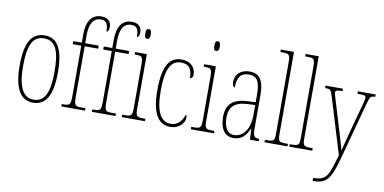

<svg xmlns="http://www.w3.org/2000/svg" viewBox="-89 -1041 3097 1550"><g transform="rotate(10 1459.5 -266.0)"><path d="M205 10C308 10 362 -73 362 -267C362 -449 314 -542 207 -542C97 -542 48 -451 48 -267C48 -76 105 10 205 10ZM206 -15C117 -15 76 -102 76 -267C76 -434 110 -517 205 -517C301 -517 334 -434 334 -267C334 -103 301 -15 206 -15Z M437 0H631V-20H594C544 -20 538 -29 538 -103V-511H648V-536H538V-600C538 -684 561 -747 631 -747C679 -747 690 -715 690 -658C701 -658 711 -674 711 -697C711 -748 679 -772 631 -772C554 -772 510 -717 510 -601V-536H440V-511H510V-103C510 -29 504 -20 454 -20H437Z M687 0H881V-20H844C794 -20 788 -29 788 -103V-511H898V-536H788V-600C788 -684 811 -747 881 -747C929 -747 940 -715 940 -658C951 -658 961 -674 961 -697C961 -748 929 -772 881 -772C804 -772 760 -717 760 -601V-536H690V-511H760V-103C760 -29 754 -20 704 -20H687Z M1024 -658C1037 -658 1047 -666 1047 -698C1047 -729 1037 -738 1024 -738C1010 -738 1002 -729 1002 -698C1002 -666 1010 -658 1024 -658ZM932 0H1122V-20H1109C1049 -20 1043 -26 1043 -96V-536H947V-516H953C1011 -516 1015 -508 1015 -437V-96C1015 -26 1009 -20 948 -20H932Z M1332 10C1405 10 1447 -46 1447 -83C1447 -98 1444 -105 1439 -110C1424 -65 1391 -15 1332 -15C1251 -15 1205 -86 1205 -264C1205 -462 1254 -517 1329 -517C1395 -517 1419 -480 1419 -406C1431 -406 1444 -414 1444 -437C1444 -495 1405 -542 1329 -542C1237 -542 1177 -479 1177 -263C1177 -55 1243 10 1332 10Z M1590 -658C1603 -658 1613 -666 1613 -698C1613 -729 1603 -738 1590 -738C1576 -738 1568 -729 1568 -698C1568 -666 1576 -658 1590 -658ZM1498 0H1688V-20H1675C1615 -20 1609 -26 1609 -96V-536H1513V-516H1519C1577 -516 1581 -508 1581 -437V-96C1581 -26 1575 -20 1514 -20H1498Z M1848 10C1919 10 1951 -33 1976 -91H1978L1983 0H2055V-20H2053C2015 -20 2004 -29 2004 -103V-366C2004 -495 1964 -542 1886 -542C1812 -542 1768 -496 1768 -438C1768 -411 1776 -395 1789 -395C1789 -482 1822 -517 1885 -517C1949 -517 1976 -477 1976 -371V-306L1913 -303C1794 -298 1737 -250 1737 -146C1737 -41 1781 10 1848 10ZM1850 -15C1791 -15 1765 -69 1765 -146C1765 -228 1807 -276 1914 -280L1976 -283V-191C1976 -92 1925 -15 1850 -15Z M2102 0H2291V-20H2287C2214 -20 2210 -24 2210 -94V-760H2102V-740H2115C2175 -740 2182 -736 2182 -662V-94C2182 -24 2178 -20 2105 -20H2102Z M2305 0H2494V-20H2490C2417 -20 2413 -24 2413 -94V-760H2305V-740H2318C2378 -740 2385 -736 2385 -662V-94C2385 -24 2381 -20 2308 -20H2305Z M2539 215V240H2540C2642 240 2682 208 2730 30L2855 -432C2875 -506 2878 -516 2914 -516H2919V-536H2773V-516H2791C2839 -516 2842 -508 2842 -494C2842 -479 2835 -454 2827 -424L2766 -201C2750 -134 2734 -78 2725 -41C2717 -77 2697 -143 2672 -225L2612 -423C2601 -459 2593 -484 2593 -495C2593 -512 2602 -516 2648 -516H2651V-536H2508V-516H2509C2554 -516 2556 -511 2574 -453L2712 0C2661 169 2654 215 2539 215Z"/></g></svg>

Font: Noto Serif Sinhala ExtraCondensed Thin
Style: Regular
Weight: 100
Width: 2
Designer: Jelle Bosma - Monotype Design Team
Foundry: Monotype Imaging Inc.
Version: Version 2.007